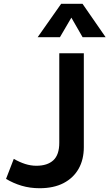

<svg xmlns="http://www.w3.org/2000/svg" viewBox="-20 -982 580 1017"><path d="M189.5 15Q139 15 94.5 1.8Q50 -11.5 12 -34.5L53 -140.5Q83.5 -123 113.2 -113.5Q143 -104 172.5 -104Q231 -104 262.5 -133Q294 -162 294 -226V-700H424V-202.5Q424 -137 396.5 -88.2Q369 -39.5 316.8 -12.2Q264.5 15 189.5 15ZM179.5 -785 304 -962H417L539.5 -785H417.5L358 -888.5L297.5 -785Z"/></svg>

Font: Geologica Roman Medium
Style: Regular
Weight: 500
Designer: Sindre Bremnes, Frode Helland
Foundry: Monokrom Skriftforlag AS
Version: Version 1.010;gftools[0.9.28]